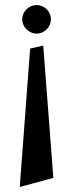

<svg xmlns="http://www.w3.org/2000/svg" viewBox="-20 -520 280 759"><path d="M58.1 219.2 99.1 -328.1 150.9 -339.8 190.9 183.1ZM67.9 -443.8Q67.9 -455.6 72.5 -465.8Q77.1 -476.1 85 -483.6Q92.8 -491.2 103 -495.6Q113.3 -500 125 -500Q136.7 -500 146.7 -495.6Q156.7 -491.2 164.6 -483.6Q172.4 -476.1 176.8 -465.8Q181.2 -455.6 181.2 -443.8Q181.2 -432.1 176.8 -421.9Q172.4 -411.6 164.6 -404.1Q156.7 -396.5 146.7 -391.8Q136.7 -387.2 125 -387.2Q113.3 -387.2 103 -391.8Q92.8 -396.5 85 -404.1Q77.1 -411.6 72.5 -421.9Q67.9 -432.1 67.9 -443.8Z"/></svg>

Font: Redressed
Style: Regular
Weight: 400
Designer: Astigmatic (AOETI)
Foundry: Astigmatic (AOETI)
Version: Version 1.001